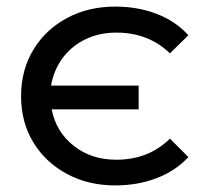

<svg xmlns="http://www.w3.org/2000/svg" viewBox="-20 -557 617 583"><path d="M330 6Q248 6 183 -29Q118 -64 81 -125Q44 -186 44 -265Q44 -344 81 -405.5Q118 -467 183 -502Q248 -537 330 -537Q398 -537 455.5 -515Q513 -493 552 -450L496 -395Q431 -458 333 -458Q281 -458 239 -437.5Q197 -417 170 -380.5Q143 -344 135 -297H401V-225H137Q150 -157 203.5 -114.5Q257 -72 333 -72Q431 -72 496 -136L552 -80Q513 -38 455.5 -16Q398 6 330 6Z"/></svg>

Font: Montserrat Medium
Style: Regular
Weight: 500
Designer: Julieta Ulanovsky
Foundry: Julieta Ulanovsky
Version: Version 9.000; ttfautohint (v1.8.4.7-5d5b)